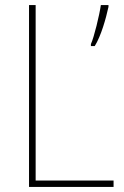

<svg xmlns="http://www.w3.org/2000/svg" viewBox="-20 -734 486 754"><path d="M94 0H426V-25H120V-714H94ZM406 -707V-714H376C371 -677 349 -586 337 -561V-553H352C377 -593 396 -661 406 -707Z"/></svg>

Font: Noto Sans Hebrew SemiCondensed Thin
Style: Regular
Weight: 100
Width: 4
Designer: Monotype Design Team
Foundry: Monotype Imaging Inc.
Version: Version 2.004